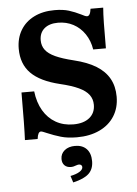

<svg xmlns="http://www.w3.org/2000/svg" viewBox="-56 -625 630 886"><g transform="rotate(-5 259.5 -182.0)"><path d="M145.3 -20.6Q136.9 -24.2 129.8 -27Q122.8 -29.8 119.1 -29.8Q111.9 -29.8 107.5 -21.8Q103 -13.8 101 3.2H42.1Q43.7 -27.3 44.5 -81.4Q45.4 -135.4 45.4 -217H104.2Q110.2 -165.4 132.4 -127.6Q154.7 -89.8 190.2 -69.7Q225.7 -49.5 271.3 -49.5Q319.1 -49.5 346.1 -71.5Q373.1 -93.6 373.1 -131.4Q373.1 -158.2 358.2 -178Q343.4 -197.8 311.3 -212.8Q279.3 -227.9 225.5 -240.6Q135.6 -262.3 93 -305.2Q50.3 -348.2 50.3 -418.8Q50.3 -467.8 72.4 -504.8Q94.5 -541.8 135.1 -562Q175.7 -582.3 230.2 -582.3Q269.2 -582.3 296.5 -573.8Q323.8 -565.3 352.1 -551.2Q360.2 -546.8 366.8 -544Q373.5 -541.1 377.9 -541.1Q385.1 -541.1 389.7 -549.2Q394.4 -557.3 396.4 -574.2H455.2Q452.8 -547 452 -502.7Q451.2 -458.4 451.2 -386H392.3Q385.9 -427 364.8 -458.1Q343.7 -489.3 311.8 -506.2Q279.9 -523.1 241.2 -523.1Q200.7 -523.1 177.7 -503.5Q154.7 -483.8 154.7 -449.2Q154.7 -423.2 169 -404.3Q183.2 -385.4 214.6 -370.9Q246 -356.5 298.6 -343.7Q361.1 -328.6 401.2 -303.9Q441.3 -279.2 461.2 -243.5Q481.2 -207.7 481.2 -159.5Q481.2 -108.4 456.9 -69.8Q432.6 -31.1 387.6 -9.9Q342.5 11.3 282.8 11.3Q239.8 11.3 208.6 2.2Q177.5 -6.9 145.3 -20.6ZM295 150.2Q295 144.5 290.9 140.9Q286.9 137.3 280.5 137.3Q275.2 137.3 266.2 140.5Q261.3 142.5 255.3 144Q249.3 145.4 242.8 145.4Q224.3 145.4 213.4 134.6Q202.6 123.8 202.6 105.1Q202.6 80.8 221.1 65.4Q239.6 50.1 269.8 50.1Q304.1 50.1 323.3 70.3Q342.4 90.5 342.4 126.9Q342.4 163.7 320.1 184.7Q297.8 205.7 247.1 217.3L237.2 186.5Q264.6 181 279.8 171.4Q295 161.8 295 150.2Z"/></g></svg>

Font: Playfair Micro SmCond SmLight
Style: Regular
Weight: 360
Width: 4
Designer: Claus Eggers Sørensen
Foundry: Claus Eggers Sørensen
Version: Version 2.100;Glyphs 3.2 (3219)